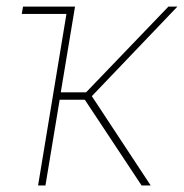

<svg xmlns="http://www.w3.org/2000/svg" viewBox="-20 -566 561 586"><path d="M46.4 -523.4 50.3 -545.9H197.8L193.8 -523.4ZM96.2 0 186.5 -545.9H209L165.5 -284.2H242.7L494.1 -545.9H521.5L260.3 -272.5L439.9 0H412.1L238.8 -261.7H162.1L118.7 0Z"/></svg>

Font: Inter Thin
Style: Italic
Weight: 250
Italic angle: -9.3988°
Designer: Rasmus Andersson
Foundry: rsms
Version: Version 4.001;git-66647c0bb